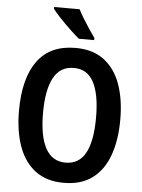

<svg xmlns="http://www.w3.org/2000/svg" viewBox="-62 -984 773 1042"><g transform="rotate(5 325.0 -463.0)"><path d="M601 -358Q601 -248 571.5 -165Q542 -82 481 -36Q420 10 325 10Q230 10 169 -36.5Q108 -83 78.5 -166Q49 -249 49 -359Q49 -535 118 -630Q187 -725 326 -725Q420 -725 481 -679Q542 -633 571.5 -551Q601 -469 601 -358ZM180 -358Q180 -232 216 -166Q252 -100 325 -100Q399 -100 434 -165.5Q469 -231 469 -358Q469 -485 434 -550.5Q399 -616 326 -616Q251 -616 215.5 -549.5Q180 -483 180 -358ZM329 -936Q340 -914 357 -886Q374 -858 391.5 -832Q409 -806 422 -788V-776H339Q318 -793 288.5 -821Q259 -849 231.5 -878Q204 -907 190 -926V-936Z"/></g></svg>

Font: Noto Sans Bengali Condensed SemiBold
Style: Regular
Weight: 600
Width: 3
Designer: Joana Ranito - Universal Thirst; Jelle Bosma - Monotype Design Team
Foundry: Universal Thirst ehf.
Version: Version 3.000; ttfautohint (v1.8.4.7-5d5b)